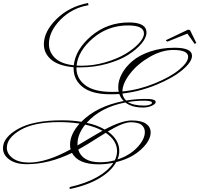

<svg xmlns="http://www.w3.org/2000/svg" viewBox="-20 -1064 1340 1291"><path d="M1289 -769 1300 -775 1259 -859Q1256 -864 1246 -864H1243L1094 -793L1106 -784L1240 -838ZM950 -354Q973 -354 987.5 -360Q1002 -366 1002 -373Q1002 -387 948 -387Q894 -387 840 -378Q878 -354 950 -354ZM501 -96V-86Q513 -93 575 -130Q637 -167 669 -185Q621 -211 553 -226Q501 -162 501 -96ZM654 27Q703 27 752 14Q767 -16 767 -48Q767 -119 691 -171Q676 -162 638 -138Q564 -90 506 -58Q533 27 654 27ZM954 -176Q954 -206 932 -224Q910 -242 859 -242Q808 -242 705 -180Q782 -125 782 -49Q782 -19 770 8Q851 -18 902.5 -72.5Q954 -127 954 -176ZM1245 -682Q1245 -728 1145 -728Q1068 -728 987 -681.5Q906 -635 855 -569.5Q804 -504 803 -449Q914 -460 1019.5 -503Q1125 -546 1185 -595.5Q1245 -645 1245 -682ZM529 -622Q609 -622 688 -645Q767 -668 822.5 -701Q878 -734 913 -771.5Q948 -809 948 -839Q948 -893 841 -893Q706 -893 605.5 -807.5Q505 -722 495 -623Q506 -622 529 -622ZM378 -243Q209 -243 117.5 -190Q26 -137 26 -71Q26 -29 66 0Q106 29 175 29Q293 29 455 -60Q451 -73 451 -91Q451 -161 515 -233Q447 -243 378 -243ZM563 -238Q632 -224 684 -193Q798 -254 864.5 -254Q931 -254 962 -232Q993 -210 993 -174Q993 -118 928 -58.5Q863 1 761 26Q729 86 649 134Q569 182 449 207L448 194Q559 169 633.5 126.5Q708 84 742 31Q690 41 643 41Q505 41 464 -36Q307 40 160 40Q86 40 43 9Q0 -22 0 -68Q0 -140 102 -197.5Q204 -255 396 -255Q471 -255 527 -245Q629 -349 812 -385Q792 -404 782 -432Q762 -430 723 -430Q598 -430 536.5 -478.5Q475 -527 475 -603V-612Q374 -621 324.5 -663Q275 -705 275 -766Q275 -852 359.5 -935.5Q444 -1019 572 -1044L575 -1029Q463 -1010 386 -931Q309 -852 309 -769Q309 -713 350.5 -673.5Q392 -634 476 -625Q488 -733 595 -823Q702 -913 847 -913Q965 -913 965 -845Q965 -811 931.5 -771Q898 -731 841.5 -695Q785 -659 699.5 -635Q614 -611 521 -611H494V-606Q494 -536 553.5 -491Q613 -446 734 -446Q763 -446 778 -447Q775 -462 775 -478Q775 -523 800 -569Q825 -615 871 -654Q917 -693 991 -718Q1065 -743 1154 -743Q1271 -743 1271 -689Q1271 -648 1207 -594Q1143 -540 1031.5 -494Q920 -448 803 -435Q808 -407 828 -388Q894 -399 960.5 -399Q1027 -399 1027 -378Q1027 -365 1001 -353Q975 -341 942 -341Q866 -341 823 -375Q656 -343 563 -238Z"/></svg>

Font: Monsieur La Doulaise
Style: Regular
Weight: 400
Designer: Alejandro Paul
Foundry: Alejandro Paul
Version: Version 1.000